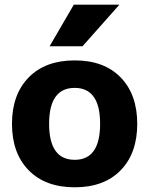

<svg xmlns="http://www.w3.org/2000/svg" viewBox="-20 -787 635 817"><path d="M294 -767H488L331 -590H191ZM102 -457.5Q173 -530 298 -530Q423 -530 493.5 -457.5Q564 -385 564 -260Q564 -135 493.5 -62.5Q423 10 298 10Q173 10 102 -62.5Q31 -135 31 -260Q31 -385 102 -457.5ZM298 -107Q406 -107 406 -260Q406 -413 298 -413Q189 -413 189 -260Q189 -107 298 -107Z"/></svg>

Font: M PLUS 1p ExtraBold
Style: Regular
Weight: 800
Version: Version 1.062